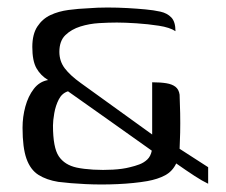

<svg xmlns="http://www.w3.org/2000/svg" viewBox="-20 -484 601 511"><path d="M534 5Q519 -2 497.5 -16Q476 -30 449 -49Q439 -28 419.5 -17.5Q400 -7 372 -2Q337 4 293.5 6Q250 8 208 6Q166 4 135 0Q104 -5 82.5 -18.5Q61 -32 50.5 -61.5Q40 -91 40 -144Q40 -173 47.5 -200.5Q55 -228 70 -247.5Q85 -267 108 -271Q88 -283 77 -302.5Q66 -322 66 -359Q66 -393 79.5 -413.5Q93 -434 114.5 -444Q136 -454 162.5 -457.5Q189 -461 215 -462Q239 -464 266 -464Q293 -464 319.5 -462.5Q346 -461 367 -459Q389 -457 407 -453Q425 -449 436 -437.5Q447 -426 447 -401Q432 -411 403 -415.5Q374 -420 343 -422Q312 -424 291 -424Q270 -424 244 -422.5Q218 -421 194 -413.5Q170 -406 154 -390.5Q138 -375 138 -346Q138 -321 152.5 -302Q167 -283 195 -263L385 -126V-265Q407 -265 422.5 -262.5Q438 -260 447 -253Q456 -246 458 -232Q459 -210 459.5 -183Q460 -156 459.5 -131Q459 -106 458 -88L534 -39ZM161 -241Q145 -236 136.5 -219.5Q128 -203 124.5 -183Q121 -163 121 -150Q121 -91 136.5 -68Q152 -45 184 -38Q203 -34 228.5 -32.5Q254 -31 280.5 -32.5Q307 -34 326 -39Q339 -42 351 -46.5Q363 -51 372 -59.5Q381 -68 384 -83Q328 -123 272 -162.5Q216 -202 161 -241Z"/></svg>

Font: Genos
Style: Regular
Weight: 400
Designer: Robert E. Leuschke
Foundry: Robert E. Leuschke
Version: Version 1.010